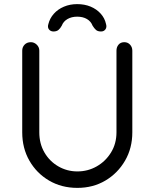

<svg xmlns="http://www.w3.org/2000/svg" viewBox="-20 -906 750 933"><path d="M584 -701Q601 -701 612 -689Q623 -677 623 -660V-263Q623 -186 587.5 -125Q552 -64 492 -28.5Q432 7 356 7Q279 7 218.5 -28.5Q158 -64 123 -125Q88 -186 88 -263V-660Q88 -677 99.5 -689Q111 -701 130 -701Q146 -701 158.5 -689Q171 -677 171 -660V-263Q171 -208 196 -165Q221 -122 263.5 -97.5Q306 -73 356 -73Q407 -73 450 -97.5Q493 -122 519.5 -165Q546 -208 546 -263V-660Q546 -677 556 -689Q566 -701 584 -701ZM355 -886Q391 -886 420 -874Q449 -862 469 -840Q489 -818 495 -790Q500 -774 492.5 -763.5Q485 -753 471 -753Q455 -753 446.5 -760.5Q438 -768 430 -781Q422 -802 402.5 -813.5Q383 -825 355 -825Q328 -825 308 -813.5Q288 -802 280 -781Q273 -768 264 -760.5Q255 -753 240 -753Q226 -753 218 -763Q210 -773 215 -789Q222 -817 241.5 -839Q261 -861 290.5 -873.5Q320 -886 355 -886Z"/></svg>

Font: Quicksand Light Medium
Style: Regular
Weight: 500
Version: Version 3.006